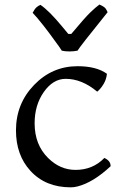

<svg xmlns="http://www.w3.org/2000/svg" viewBox="-20 -801 540 839"><path d="M404.8 -400.4Q337.9 -456.5 267.1 -456.5Q211.9 -456.5 171.4 -398.9Q131.3 -341.8 131.3 -262.2Q131.3 -168.5 190.4 -110.4Q242.7 -58.6 310.1 -58.6Q385.7 -58.6 436 -110.8Q463.4 -98.6 463.4 -74.7Q387.7 -3.9 318.8 13.7Q303.7 17.6 289.1 17.6Q178.7 17.6 112.8 -54.7Q49.8 -123.5 49.8 -231.4Q49.8 -347.7 128.9 -429.7Q208 -511.7 318.8 -511.7Q401.9 -511.7 447.3 -478.5Q444.8 -453.6 432.1 -432.9Q419.4 -412.1 404.8 -400.4ZM250 -579.6Q246.1 -586.4 237.3 -598.6Q186.5 -668.9 170.9 -688Q170.9 -688 143.6 -721.7Q131.8 -735.8 122.6 -745.1Q131.8 -762.2 139.2 -768.8Q146.5 -775.4 156.7 -779.8Q194.3 -754.4 252 -684.6Q252 -684.6 278.3 -652.8H291.5Q351.1 -724.1 375 -747.1Q398.9 -770 414.6 -781.2Q436.5 -771.5 441.9 -763.2Q447.3 -754.9 450.2 -747.6Q328.1 -596.2 318.8 -579.6Q301.8 -576.2 283 -576.2Q264.2 -576.2 250 -579.6Z"/></svg>

Font: Trykker
Style: Regular
Weight: 400
Designer: Magnus Gaarde
Foundry: Magnus Gaarde
Version: Version 1.001